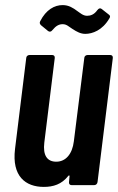

<svg xmlns="http://www.w3.org/2000/svg" viewBox="-20 -727 465 754"><path d="M226 -632C242 -632 249 -623 265 -613C282 -602 297 -594 315 -594C343 -594 382 -608 409 -654C414 -661 413 -666 407 -670L379 -692C374 -696 368 -695 362 -687C350 -670 336 -665 322 -665C306 -665 295 -676 283 -684C267 -696 250 -707 226 -707C194 -707 161 -689 138 -644C134 -637 137 -632 141 -628L169 -605C175 -601 181 -602 186 -609C200 -626 212 -632 226 -632ZM311 -499 270 -172C264 -122 238 -92 201 -92C165 -92 148 -117 154 -167L195 -499C196 -506 192 -511 185 -511H96C89 -511 83 -506 83 -499L39 -142C26 -35 80 7 152 7C189 7 222 -3 248 -36C251 -40 254 -38 253 -34L251 -12C250 -5 254 0 261 0H350C357 0 362 -5 363 -12L423 -499C424 -506 420 -511 413 -511H324C317 -511 311 -506 311 -499Z"/></svg>

Font: Barlow Condensed SemiBold
Style: Italic
Weight: 600
Width: 3
Italic angle: -7°
Designer: Jeremy Tribby
Foundry: Tribby Type
Version: Version 1.422;hotconv 1.0.109;makeotfexe 2.5.65596